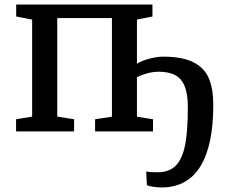

<svg xmlns="http://www.w3.org/2000/svg" viewBox="-20 -575 985 840"><path d="M120.6 -64.9V-489.3L50.8 -502.9V-555.2H647V-502.9L579.1 -489.3V-295.9Q599.1 -309.1 632.6 -318.1Q666 -327.1 695.3 -327.1Q776.4 -327.1 825 -303.2Q873.5 -279.3 893.6 -232.4Q913.1 -187 913.1 -115.7Q913.1 62 856.2 153.6Q799.3 245.1 686.5 245.1Q669.9 245.1 650.6 242.2Q631.3 239.3 622.6 235.4L619.6 175.3Q635.3 178.7 668.9 178.7Q719.7 178.7 748.3 150.4Q776.9 122.1 789.6 60.5Q801.8 0 801.8 -106.9Q801.8 -162.6 788.6 -196.3Q775.4 -230 747.6 -245.6Q719.2 -261.2 674.3 -261.2Q651.4 -261.2 626.5 -254.9Q601.6 -248.5 579.1 -237.3V-64.5L649.4 -53.2V0H396V-53.2L469.7 -64.5V-496.1H230.5V-64.9L304.2 -53.2V0H50.3V-53.2Z"/></svg>

Font: Merriweather
Style: Regular
Weight: 400
Designer: Eben Sorkin
Foundry: Eben Sorkin
Version: Version 1.584; ttfautohint (v1.8.1)